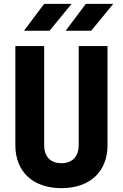

<svg xmlns="http://www.w3.org/2000/svg" viewBox="-20 -970 640 1000"><path d="M322 -810H455L570 -950H427ZM105 -810H238L353 -950H210ZM300 10C448 10 540 -76 540 -214V-730H390V-215C390 -154 356 -120 300 -120C243 -120 210 -154 210 -215V-730H60V-214C60 -75 152 10 300 10Z"/></svg>

Font: JetBrains Mono ExtraBold
Style: Regular
Weight: 800
Monospace: yes
Designer: Philipp Nurullin, Konstantin Bulenkov
Foundry: JetBrains
Version: Version 2.305